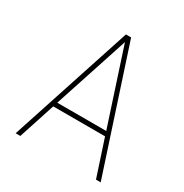

<svg xmlns="http://www.w3.org/2000/svg" viewBox="-165 -841 930 970"><g transform="rotate(30 300.0 -355.5)"><path d="M458.5 -212.4H156.2L86.9 0H59.6L292.5 -710.9H322.8L555.7 0H528.3ZM164.6 -238.8H450.2L307.6 -674.8Z"/></g></svg>

Font: Roboto Mono Thin
Style: Regular
Weight: 250
Designer: Google
Version: Version 2.000985; 2015; ttfautohint (v1.3)